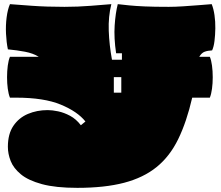

<svg xmlns="http://www.w3.org/2000/svg" viewBox="-20 -733 1066 926"><path d="M353 173Q248 173 182 155Q116 137 80.5 107.5Q45 78 31.5 43.5Q18 9 18 -25Q18 -87 44.5 -126Q71 -165 114.5 -183.5Q158 -202 210 -202Q232 -202 260.5 -196Q289 -190 318 -174.5Q347 -159 370 -129L392 -147Q354 -195 273 -228.5Q192 -262 58 -262H28Q21 -279 17.5 -305Q14 -331 14 -360.5Q14 -390 17.5 -416.5Q21 -443 28 -459H167Q140 -476 100.5 -483.5Q61 -491 18 -495Q11 -529 9 -570Q7 -611 12 -649.5Q17 -688 28 -713Q66 -710 135.5 -705Q205 -700 291 -700Q356 -700 417.5 -705Q479 -710 517 -713Q502 -653 504.5 -584.5Q507 -516 520 -445H568V-476H540Q529 -550 533 -610Q537 -670 548 -713Q574 -710 603.5 -707Q633 -704 678 -702Q723 -700 794 -700Q824 -700 862.5 -702.5Q901 -705 938.5 -708Q976 -711 1001 -713Q1010 -691 1014.5 -660Q1019 -629 1018.5 -596.5Q1018 -564 1014.5 -535.5Q1011 -507 1003 -490Q982 -489 967 -483.5Q952 -478 941 -459H992Q999 -443 1002.5 -416.5Q1006 -390 1006 -360.5Q1006 -331 1002.5 -305Q999 -279 992 -262H907Q880 -145 839.5 -62Q799 21 735.5 72.5Q672 124 578.5 148.5Q485 173 353 173ZM529 -286H565V-361H529Z"/></svg>

Font: Oi
Style: Regular
Weight: 400
Designer: Kostas Bartsokas, Mohamad Dakak
Foundry: Foundry5
Version: Version 4.000